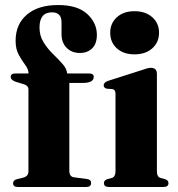

<svg xmlns="http://www.w3.org/2000/svg" viewBox="-20 -743 706 763"><path d="M255.5 -64.5Q255.5 -41 273.5 -38.5L326 -31.5Q342 -29.5 342 -15.5Q342 0 323 0H50.5Q32 0 32 -14.5Q32 -27 47.5 -31L73.5 -37.5Q93 -43 93 -62V-388Q93 -401.5 77 -407.5L41 -418.5Q22.5 -426 22.5 -437Q22.5 -451 41 -451H93.5Q93 -468 80.2 -485Q67.5 -502 54.8 -524.8Q42 -547.5 42 -581Q42 -646.5 86.8 -684.8Q131.5 -723 211 -723Q287.5 -723 326.2 -687.8Q365 -652.5 365 -604.5Q365 -569 346.2 -550.8Q327.5 -532.5 297.5 -532.5Q265 -532.5 244.8 -553Q224.5 -573.5 224.5 -607.5V-654.5Q224.5 -694 186.5 -694Q137 -694 137 -633.5Q137 -601 152.8 -575.5Q168.5 -550 189.8 -529.2Q211 -508.5 228 -489.5Q245 -470.5 247 -451H334Q352.5 -451 352.5 -437.5Q352.5 -413.5 309.5 -413.5H255.5ZM514.5 -527Q470.5 -527 444.2 -551Q418 -575 418 -613Q418 -650.5 444.5 -674.5Q471 -698.5 514.5 -698.5Q558.5 -698.5 585.2 -674.5Q612 -650.5 612 -613Q612 -575 585.2 -551Q558.5 -527 514.5 -527ZM603.5 -449.5V-63.5Q603.5 -40 617.5 -36L636 -31Q649.5 -26.5 649.5 -15.5Q649.5 0 630 0H412.5Q393 0 393 -15.5Q393 -26 406 -31L425 -36Q439 -40.5 439 -63.5V-370.5Q439 -387 426.5 -389L404.5 -390.5Q392 -393.5 392 -404.5Q392 -415 409 -421.5L540.5 -463.5Q567.5 -473.5 579 -473.5Q603.5 -473.5 603.5 -449.5Z"/></svg>

Font: Fraunces 72pt
Style: Bold
Weight: 700
Version: Version 1.000;[b76b70a41]